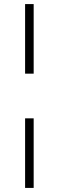

<svg xmlns="http://www.w3.org/2000/svg" viewBox="-20 -733 288 941"><path d="M103 -372V-713H145V-372ZM103 188V-153H145V188Z"/></svg>

Font: Mulish ExtraLight
Style: Regular
Weight: 200
Designer: Vernon Adams
Foundry: Vernon Adams
Version: Version 3.603